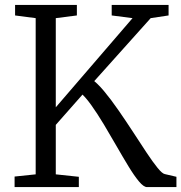

<svg xmlns="http://www.w3.org/2000/svg" viewBox="-20 -763 740 783"><path d="M579.5 0Q566 0 546.8 -23Q527.5 -46 504.5 -83.8Q481.5 -121.5 456 -166Q430.5 -210.5 404 -254.8Q377.5 -299 351.8 -335Q326 -371 302 -390.5L340.5 -404.5L183.5 -226.5L207.5 -290.5V-52L301.5 -42V0H39.5V-43L125.5 -52V-689L41.5 -700V-743H293.5V-700L207.5 -689V-288.5L183.5 -297.5L520.5 -689L435.5 -700V-743H667.5V-700L594.5 -689L340 -405L349.5 -443.5Q375 -426.5 404 -391.8Q433 -357 463.2 -313.2Q493.5 -269.5 522.8 -224.5Q552 -179.5 577.5 -141Q603 -102.5 622.5 -78.5Q642 -54.5 652.5 -53L699.5 -42V0Z"/></svg>

Font: Merriweather 7pt Light
Style: Regular
Weight: 300
Designer: Eben Sorkin
Foundry: Eben Sorkin
Version: Version 2.200;gftools[0.9.31]